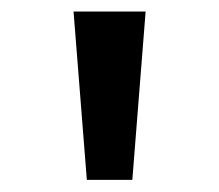

<svg xmlns="http://www.w3.org/2000/svg" viewBox="-20 -854 371 325"><path d="M127 -549.5H204L226.5 -834.5H104.5Z"/></svg>

Font: Spartan SemiBold
Style: Regular
Weight: 600
Designer: Matt Bailey, Mirko Velimirovic
Foundry: Matt Bailey
Version: Version 1.003; ttfautohint (v1.8.3)